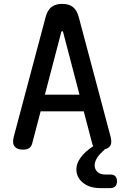

<svg xmlns="http://www.w3.org/2000/svg" viewBox="-20 -760 640 988"><path d="M454 -23 411 -187H189L146 -23Q142 -7 131 1.5Q120 10 98 10Q68 10 55 -6.5Q42 -23 51 -57L215 -673Q224 -707 244.5 -723.5Q265 -740 300 -740Q335 -740 355.5 -723.5Q376 -707 385 -673L549 -57Q558 -23 545 -7Q536 4 520 8Q494 31 481 50Q467 72 467 91Q467 111 481.5 124.5Q496 138 520 138H547Q565 138 573.5 147Q582 156 582 173Q582 190 573 199Q564 208 547 208H497Q441 208 407 180.5Q373 153 373 111Q373 81 395 51Q415 22 460 -8Q456 -14 454 -23ZM211 -273H389L305 -594Q303 -600 300 -600Q297 -600 295 -594Z"/></svg>

Font: Maple Mono Normal NL Medium
Style: Regular
Weight: 500
Monospace: yes
Designer: subframe7536
Version: Version 7.000